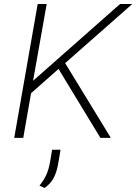

<svg xmlns="http://www.w3.org/2000/svg" viewBox="-20 -688 680 958"><path d="M51 0 168 -668H213L145 -285L579 -668H640L305 -373L533 0H481L272 -344L135 -223L96 0ZM202 250 177 238Q199 211 211 184.5Q223 158 230 119L240 59H282L272 119Q265 165 249.5 196.5Q234 228 202 250Z"/></svg>

Font: Gantari ExtraLight
Style: Italic
Weight: 250
Italic angle: -10°
Designer: Anugrah Pasau
Foundry: Lafontype
Version: Version 1.000